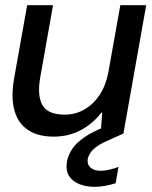

<svg xmlns="http://www.w3.org/2000/svg" viewBox="-20 -516 588 742"><path d="M187 12Q127 12 88.5 -13.5Q50 -39 36 -88.5Q22 -138 34 -210L85 -496H185L136 -220Q123 -148 143.5 -110.5Q164 -73 230 -73Q271 -73 305.5 -92.5Q340 -112 364.5 -148.5Q389 -185 399 -238L445 -496H545L457 0H369L375 -81H372Q340 -39 293 -13.5Q246 12 187 12ZM345 206Q313 206 286.5 195.5Q260 185 246.5 163.5Q233 142 239 107Q244 82 259.5 59Q275 36 306 14.5Q337 -7 388 -27L442 -49L457 0L397 27Q358 44 340.5 61.5Q323 79 319 98Q316 119 329.5 131.5Q343 144 369 144Q383 144 401.5 140Q420 136 438 129L427 192Q409 198 387.5 202Q366 206 345 206Z"/></svg>

Font: DM Sans 36pt Medium
Style: Italic
Weight: 500
Italic angle: -10°
Designer: Colophon Foundry, Jonny Pinhorn
Foundry: Colophon Foundry
Version: Version 4.004;gftools[0.9.30]